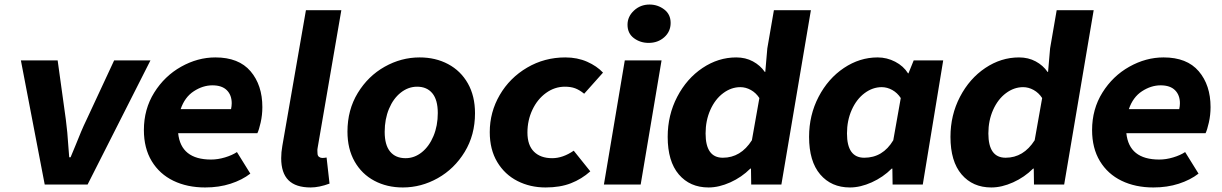

<svg xmlns="http://www.w3.org/2000/svg" viewBox="-20 -813 5386 846"><path d="M72 -547H234L270 -287Q277 -236 282 -158L285 -120H291L313 -173Q327 -208 337.5 -233Q348 -258 362 -287L483 -547H643L366 0H177Z M614 -240Q614 -332 659.5 -405Q705 -478 778 -519Q851 -560 929 -560Q1032 -560 1084 -499Q1136 -438 1136 -341Q1136 -306 1128.5 -273Q1121 -240 1114 -226H765Q777 -110 910 -110Q940 -110 971.5 -119.5Q1003 -129 1024 -143L1083 -48Q1047 -20 996 -3.5Q945 13 884 13Q805 13 744 -16.5Q683 -46 648.5 -103Q614 -160 614 -240ZM998 -332Q1001 -346 1001 -358Q1001 -394 979.5 -415.5Q958 -437 916 -437Q874 -437 834 -411Q794 -385 776 -332Z M1219 -116Q1219 -142 1224 -170L1328 -768H1484L1380 -164Q1378 -154 1378.5 -148.5Q1379 -143 1379 -138Q1379 -127 1385.5 -122Q1392 -117 1400 -117Q1409 -117 1419 -119L1432 -4Q1386 13 1349 13Q1283 13 1251 -19Q1219 -51 1219 -116Z M1511 -233Q1511 -329 1556.5 -403.5Q1602 -478 1675 -519Q1748 -560 1829 -560Q1899 -560 1954.5 -530.5Q2010 -501 2041.5 -445.5Q2073 -390 2073 -314Q2073 -218 2027.5 -143.5Q1982 -69 1909 -28Q1836 13 1755 13Q1685 13 1629.5 -16.5Q1574 -46 1542.5 -101.5Q1511 -157 1511 -233ZM1909 -315Q1909 -373 1885 -402Q1861 -431 1818 -431Q1779 -431 1746 -405Q1713 -379 1694 -333.5Q1675 -288 1675 -232Q1675 -174 1699 -145Q1723 -116 1767 -116Q1806 -116 1838.5 -142Q1871 -168 1890 -213.5Q1909 -259 1909 -315Z M2138 -231Q2138 -319 2182 -394.5Q2226 -470 2302.5 -515Q2379 -560 2471 -560Q2524 -560 2567 -541Q2610 -522 2637 -493L2554 -400Q2533 -417 2514 -424Q2495 -431 2469 -431Q2424 -431 2386 -403.5Q2348 -376 2326 -329.5Q2304 -283 2304 -229Q2304 -173 2333 -144.5Q2362 -116 2413 -116Q2460 -116 2508 -149L2581 -58Q2543 -24 2495.5 -5.5Q2448 13 2384 13Q2316 13 2260 -15.5Q2204 -44 2171 -99Q2138 -154 2138 -231Z M2733 -547H2895L2803 0H2641ZM2745 -704Q2745 -740 2773.5 -766.5Q2802 -793 2842 -793Q2878 -793 2906.5 -771.5Q2935 -750 2935 -712Q2935 -674 2907 -649Q2879 -624 2838 -624Q2801 -624 2773 -645Q2745 -666 2745 -704Z M2922 -210Q2922 -306 2964 -386.5Q3006 -467 3075.5 -513.5Q3145 -560 3224 -560Q3265 -560 3297.5 -542.5Q3330 -525 3350 -496H3352L3361 -600L3390 -768H3553L3423 0H3290L3289 -70H3286Q3248 -32 3198 -9.5Q3148 13 3102 13Q3020 13 2971 -44.5Q2922 -102 2922 -210ZM3293 -195 3326 -381Q3311 -404 3288.5 -416.5Q3266 -429 3242 -429Q3202 -429 3166.5 -402.5Q3131 -376 3110 -329Q3089 -282 3089 -225Q3089 -118 3165 -118Q3244 -118 3293 -195Z M3545 -210Q3545 -306 3587 -386.5Q3629 -467 3698.5 -513.5Q3768 -560 3847 -560Q3888 -560 3924.5 -541Q3961 -522 3981 -490H3983L4006 -547H4136L4046 0H3913L3912 -70H3909Q3871 -32 3821 -9.5Q3771 13 3725 13Q3643 13 3594 -44.5Q3545 -102 3545 -210ZM3916 -195 3949 -381Q3934 -404 3911.5 -416.5Q3889 -429 3865 -429Q3825 -429 3789.5 -402.5Q3754 -376 3733 -329Q3712 -282 3712 -225Q3712 -118 3788 -118Q3870 -118 3916 -195Z M4168 -210Q4168 -306 4210 -386.5Q4252 -467 4321.5 -513.5Q4391 -560 4470 -560Q4511 -560 4543.5 -542.5Q4576 -525 4596 -496H4598L4607 -600L4636 -768H4799L4669 0H4536L4535 -70H4532Q4494 -32 4444 -9.5Q4394 13 4348 13Q4266 13 4217 -44.5Q4168 -102 4168 -210ZM4539 -195 4572 -381Q4557 -404 4534.5 -416.5Q4512 -429 4488 -429Q4448 -429 4412.5 -402.5Q4377 -376 4356 -329Q4335 -282 4335 -225Q4335 -118 4411 -118Q4490 -118 4539 -195Z M4792 -240Q4792 -332 4837.5 -405Q4883 -478 4956 -519Q5029 -560 5107 -560Q5210 -560 5262 -499Q5314 -438 5314 -341Q5314 -306 5306.5 -273Q5299 -240 5292 -226H4943Q4955 -110 5088 -110Q5118 -110 5149.5 -119.5Q5181 -129 5202 -143L5261 -48Q5225 -20 5174 -3.5Q5123 13 5062 13Q4983 13 4922 -16.5Q4861 -46 4826.5 -103Q4792 -160 4792 -240ZM5176 -332Q5179 -346 5179 -358Q5179 -394 5157.5 -415.5Q5136 -437 5094 -437Q5052 -437 5012 -411Q4972 -385 4954 -332Z"/></svg>

Font: Nebula Sans Bold
Style: Regular
Weight: 700
Italic angle: -9°
Designer: Paul D. Hunt for Adobe (as Source Sans)
Foundry: Nebula Entertainment & Broadcasting LLC
Version: Version 1.010